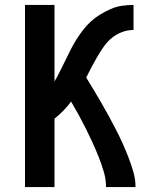

<svg xmlns="http://www.w3.org/2000/svg" viewBox="-20 -755 640 775"><path d="M81 0V-735H200V-426Q212 -447 222.5 -468Q233 -489 243.5 -510.5Q254 -532 264.5 -553Q275 -574 287.5 -594Q300 -614 314.5 -633Q329 -652 346.5 -668Q364 -684 384.5 -696.5Q405 -709 426.5 -718.5Q448 -728 471.5 -731.5Q495 -735 519 -735V-634Q495 -634 472.5 -625.5Q450 -617 431.5 -602Q413 -587 399 -567Q385 -547 373 -526.5Q361 -506 350 -485Q339 -464 328 -442Q344 -416 359.5 -390Q375 -364 390.5 -337.5Q406 -311 420.5 -284Q435 -257 449 -230Q463 -203 475.5 -175Q488 -147 499 -118.5Q510 -90 518.5 -60.5Q527 -31 527 0H408Q408 -31 399 -61.5Q390 -92 378.5 -121Q367 -150 354 -178.5Q341 -207 327 -235Q313 -263 298 -290.5Q283 -318 267 -345Q253 -326 236 -308.5Q219 -291 200 -276V0Z"/></svg>

Font: Zed Sans Extended
Style: Bold
Weight: 700
Width: 7
Designer: Belleve Invis
Foundry: Belleve Invis
Version: Version 1.0.0; ttfautohint (v1.8.4)